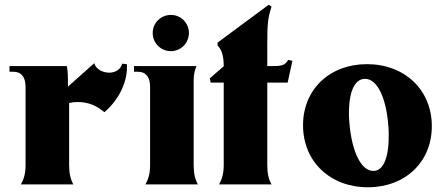

<svg xmlns="http://www.w3.org/2000/svg" viewBox="-20 -779 1869 811"><path d="M68 0H290C277 -23 272 -48 272 -84V-344C285 -347 297 -348 309 -348C351 -348 387 -334 421 -305C484 -359 521 -438 516 -508L496 -510C490 -485 466 -472 442 -472C414 -472 386 -486 378 -512L267 -413C267 -453 267 -481 262 -500H20V-476H36C70 -476 88 -454 88 -412V-84C88 -48 82 -24 68 0Z M594 0H816C803 -23 798 -48 798 -84V-437C798 -464 802 -482 810 -500H546V-476H562C596 -476 614 -454 614 -412V-84C614 -48 608 -24 594 0ZM702 -563C744 -563 778 -597 778 -640C778 -682 744 -716 702 -716C659 -716 625 -682 625 -640C625 -597 659 -563 702 -563Z M905 0H1127C1114 -23 1109 -48 1109 -84V-430H1195L1215 -522L1197 -526C1185 -505 1173 -500 1135 -500H1109V-589C1109 -678 1111 -702 1127 -751L1115 -759L899 -599V-587C917 -569 925 -542 925 -499L866 -448L870 -430H925V-84C925 -48 919 -24 905 0Z M1534 12C1692 12 1804 -95 1804 -246C1804 -399 1690 -508 1530 -508C1372 -508 1260 -401 1260 -250C1260 -97 1374 12 1534 12ZM1557 -57C1501 -57 1460 -152 1454 -288C1452 -390 1477 -445 1521 -446C1577 -447 1617 -355 1622 -219C1624 -117 1601 -57 1557 -57Z"/></svg>

Font: Sinistre Bold
Style: Regular
Weight: 900
Designer: Jules Durand
Foundry: Collletttivo
Version: Version 69.420;Glyphs 3.2 (3217)